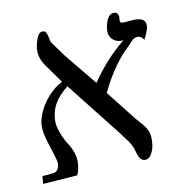

<svg xmlns="http://www.w3.org/2000/svg" viewBox="-151 -829 914 947"><g transform="rotate(-15 306.0 -355.5)"><path d="M435.5 -57.5Q429 -75.5 420.8 -90.5Q412.5 -105.5 391.5 -139L198 -434Q152.5 -403.5 128.5 -371.5Q104.5 -339.5 97.5 -298Q95 -284.5 95 -272.5Q95 -232.5 120 -174Q136 -145.5 143.8 -121.2Q151.5 -97 151.5 -74Q151.5 -62 149 -48Q143.5 -16.5 130.5 3L-42 0L-35.5 -38H19.5Q32.5 -38 41.8 -47.8Q51 -57.5 54 -74Q54.5 -76 54.5 -81.5Q54.5 -92 50.8 -111.2Q47 -130.5 42 -151Q33.5 -187.5 28.8 -213.5Q24 -239.5 24 -262.5Q24 -271 26 -286Q33.5 -326.5 64.5 -370Q95.5 -413.5 142 -444L178 -463L120.5 -560Q99 -595.5 99 -630.5Q99 -640.5 100.5 -650Q105.5 -676.5 117.8 -701.8Q130 -727 147.5 -727Q161.5 -727 166.2 -715.8Q171 -704.5 173 -683.5Q173.5 -674.5 175.5 -665.5L223 -586L341 -413Q419.5 -511 524 -582Q495.5 -580.5 476.8 -597Q458 -613.5 458 -640.5Q458 -648.5 459 -653Q464.5 -681.5 477.5 -703.2Q490.5 -725 509.5 -725Q524.5 -725 529.8 -715.2Q535 -705.5 533.5 -695.5L531 -682.5L530.5 -678.5Q530.5 -670.5 537.2 -668.2Q544 -666 560 -666H589Q654.5 -666 654.5 -628Q654.5 -625 653.5 -618Q650 -598 624.5 -557.5Q616.5 -570.5 609.5 -575.2Q602.5 -580 594.5 -580Q580.5 -580 570 -573Q559.5 -566 543 -549Q500.5 -518 457.2 -466.5Q414 -415 377 -352L481 -193Q482.5 -191 493.5 -176Q512 -153 522.5 -132.5Q533 -112 533 -85.5Q533 -76.5 531.5 -66Q531.5 -65.5 527.8 -46Q524 -26.5 510.5 -5.2Q497 16 479.5 16Q464 16 455.8 6Q447.5 -4 444.5 -15.5Q441.5 -27 435.5 -57.5Z"/></g></svg>

Font: JuliaMono MediumItalic
Style: Regular
Weight: 500
Italic angle: -9°
Monospace: yes
Designer: cormullion
Foundry: corm
Version: Version 0.049; ttfautohint (v1.8.4)